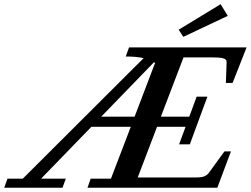

<svg xmlns="http://www.w3.org/2000/svg" viewBox="-92 -887 1185 907"><path d="M773.9 -712.9 752 -746.6 950.2 -867.2 983.9 -812ZM-72.3 0 -56.6 -43H15.6L586.4 -612.3Q553.7 -620.1 502 -620.1L517.6 -663.1H1072.8L1006.8 -495.1H975.1L978.5 -592.8Q979 -606 964.8 -610.8Q950.7 -615.7 914.6 -615.7H774.9L668 -335.9H802.2L836.9 -430.2H887.7L804.7 -205.1H753.9L784.7 -288.1H649.9L558.6 -48.8H837.9Q860.4 -48.8 873.8 -54.2Q887.2 -59.6 896.5 -73.2L968.3 -171.9H999L934.6 0H321.3L336.4 -43H432.1L525.9 -288.1H339.8L102.1 -43H218.8L203.1 0ZM640.6 -589.8Q636.2 -592.8 635.7 -593.3L386.2 -335.9H543.9Z"/></svg>

Font: Elstob 6pt SemiBold
Style: Italic
Weight: 600
Italic angle: -20°
Designer: Peter S. Baker
Version: Version 1.015